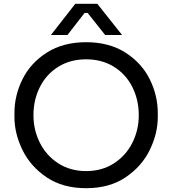

<svg xmlns="http://www.w3.org/2000/svg" viewBox="-20 -972 905 1010"><path d="M56 -356V-378Q56 -470 98.5 -555.5Q141 -641 226.5 -695.5Q312 -750 433 -750Q554 -750 639.5 -695.5Q725 -641 767.5 -555.5Q810 -470 810 -378V-356Q810 -270 768 -183.5Q726 -97 641 -39.5Q556 18 433 18Q310 18 225 -39.5Q140 -97 98 -183.5Q56 -270 56 -356ZM710 -366Q710 -447 676 -514.5Q642 -582 579 -621Q516 -660 433 -660Q350 -660 287 -621Q224 -582 190 -514.5Q156 -447 156 -366Q156 -288 190 -220.5Q224 -153 287 -112.5Q350 -72 433 -72Q516 -72 579 -112.5Q642 -153 676 -220.5Q710 -288 710 -366ZM376 -952H492L622 -788H533L441 -904H425L335 -788H248Z"/></svg>

Font: Sora-SIA
Style: Regular
Weight: 400
Designer: Jonathan Barnbrook, Julián Moncada
Foundry: Barnbrook Fonts
Version: Version 2.000